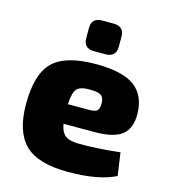

<svg xmlns="http://www.w3.org/2000/svg" viewBox="-109 -803 794 901"><g transform="rotate(15 288.0 -352.0)"><path d="M331 -567H276Q225 -567 225 -617V-666Q225 -716 276 -716H331Q383 -716 383 -666V-617Q383 -567 331 -567ZM375 -201H226Q233 -160 254.5 -144.5Q276 -129 324 -129Q415 -129 519 -141L535 -30Q452 12 304 12Q157 12 94.5 -50Q32 -112 32 -246Q32 -392 93.5 -451.5Q155 -511 301 -511Q432 -511 490 -467.5Q548 -424 549 -335Q550 -265 510 -233Q470 -201 375 -201ZM222 -295H324Q355 -295 364.5 -304.5Q374 -314 374 -339Q374 -368 359 -378Q344 -388 306 -388Q259 -389 242 -371Q225 -353 222 -295Z"/></g></svg>

Font: Exo 2.0 Extra Bold
Style: Regular
Weight: 800
Designer: Natanael Gama
Version: Version 1.001;PS 001.001;hotconv 1.0.70;makeotf.lib2.5.58329